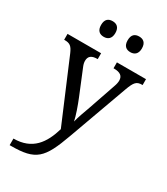

<svg xmlns="http://www.w3.org/2000/svg" viewBox="-235 -847 1036 1189"><g transform="rotate(30 282.5 -252.0)"><path d="M207 -632C235 -632 258 -647 258 -688C258 -730 235 -744 207 -744C178 -744 156 -730 156 -688C156 -647 178 -632 207 -632ZM397 -632C425 -632 448 -647 448 -688C448 -730 425 -744 397 -744C368 -744 346 -730 346 -688C346 -647 368 -632 397 -632ZM38 240H47C224 240 264 198 334 4L486 -416C509 -480 523 -494 562 -494H565V-536H357V-494H360C404 -494 426 -479 426 -445C426 -434 423 -418 417 -402L350 -207C336 -167 319 -124 310 -86C304 -119 281 -185 262 -231L189 -409C183 -424 181 -435 181 -446C181 -479 201 -494 241 -494H244V-536H4V-494H7C46 -494 60 -482 78 -441L263 -4C230 108 173 193 38 193Z"/></g></svg>

Font: Noto Serif Thai
Style: Regular
Weight: 400
Designer: Monotype Design Team
Foundry: Monotype Imaging Inc.
Version: Version 1.901